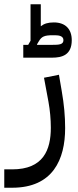

<svg xmlns="http://www.w3.org/2000/svg" viewBox="-80 -639 365 899"><path d="M29 -369H164C210 -369 256 -381 256 -451C256 -502 227 -534 172 -534C144 -534 126 -528 111 -516V-619H63V-448L52 -429H29ZM102 -446C115 -468 128 -474 167 -474H177C197 -474 217 -470 217 -451C217 -430 196 -429 164 -429H94L93 -431ZM-60 240H-23C168 240 225 107 225 -39C225 -95 220 -150 209 -213L196 -289L126 -275L147 -162C154 -124 158 -80 158 -41C158 63 123 154 -23 154H-60Z"/></svg>

Font: IBM Plex Arabic
Style: Regular
Weight: 400
Designer: Mike Abbink, Paul van der Laan, Pieter van Rosmalen, Wael Morcos, Khajak Apelian
Foundry: Bold Monday
Version: Version 1.0